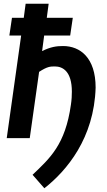

<svg xmlns="http://www.w3.org/2000/svg" viewBox="-20 -738 570 1026"><path d="M364 -248C364 -228 363 -205 359 -179C329 36 246 108 154 196L217 268C337 174 483 0 491 -270C491 -430 408 -492 317 -492C283 -492 251 -488 205 -465L216 -548H355L369 -643H230L240 -718H117L107 -643H44L30 -548H93L16 0H139L189 -354C232 -382 248 -383 273 -383C316 -383 364 -356 364 -248Z"/></svg>

Font: Cantarell
Style: BoldOblique
Weight: 700
Italic angle: -8°
Designer: Dave Crossland
Version: Version 0.024